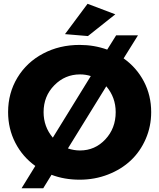

<svg xmlns="http://www.w3.org/2000/svg" viewBox="-20 -942 844 1017"><path d="M590.8 -866.2 445.8 -751 324.2 -761.2 443.8 -921.9ZM634.8 -632.8Q703.6 -584 742.2 -510.3Q780.8 -436.5 780.8 -348.1Q780.8 -272.9 752 -206.3Q723.1 -139.6 672.9 -92.3Q622.6 -44.9 552.2 -17.6Q481.9 9.8 401.9 9.8Q320.8 9.8 252.9 -16.1L209 55.2H94.2L167 -63Q99.1 -111.8 61 -186Q22.9 -260.3 22.9 -348.1Q22.9 -449.2 72.3 -530.8Q121.6 -612.3 208.3 -658.2Q294.9 -704.1 401.9 -704.1Q478.5 -704.1 547.9 -679.2L595.2 -754.9H710.9ZM210.9 -348.1Q210.9 -270.5 259.8 -212.9L460.9 -539.1Q433.6 -547.9 403.8 -547.9Q324.2 -547.9 267.6 -490.2Q210.9 -432.6 210.9 -348.1ZM403.8 -145Q482.9 -145 537.8 -203.6Q592.8 -262.2 592.8 -348.1Q592.8 -426.3 543 -484.9L339.8 -155.8Q371.1 -145 403.8 -145Z"/></svg>

Font: Montserrat-Arabic
Style: Bold
Weight: 700
Designer: Mohamed Gaber
Foundry: Kief Type Foundry
Version: Version 5.008;PS 005.008;hotconv 1.0.88;makeotf.lib2.5.64775